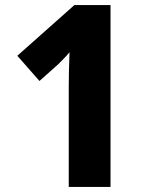

<svg xmlns="http://www.w3.org/2000/svg" viewBox="-20 -734 583 754"><path d="M414 0V-714H272L48 -515L135 -416L209 -482C225 -498 243 -516 253 -529C251 -485 250 -424 250 -390V0Z"/></svg>

Font: Noto Sans Arabic UI SmCn XBd
Style: Regular
Weight: 800
Width: 4
Designer: Monotype Design Team, Nadine Chahine and Nizar Qandah
Foundry: Monotype Imaging Inc.
Version: Version 2.010